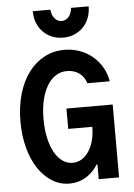

<svg xmlns="http://www.w3.org/2000/svg" viewBox="-62 -978 723 1034"><g transform="rotate(-5 300.0 -461.0)"><path d="M290 -284H420Q420 -243.6 411 -209.8Q402 -176 385.5 -151.5Q369 -127 346.9 -113.5Q324.8 -100 298 -100Q267.9 -100 242.9 -118.1Q217.8 -136.1 199.9 -168.6Q182 -201 172 -246.9Q162 -292.8 162 -347.7Q162 -405 172.7 -450.5Q183.4 -496 202.8 -528.2Q222.1 -560.4 249.2 -577.7Q276.4 -595 310 -595Q348.2 -595 376.1 -575Q404 -555 414 -520H535Q528 -562 508 -596.5Q488 -631 457.7 -656.4Q427.4 -681.8 388.7 -695.9Q350 -710 306 -710Q245.7 -710 196.5 -683.5Q147.3 -657 111.7 -609Q76 -561 56.5 -493.5Q37 -426 37 -345Q37 -268.1 54.5 -203.1Q72 -138 103.5 -90.5Q135 -43 178.1 -16.5Q221.2 10 272 10Q316.1 10 352.4 -9.5Q388.6 -29 414.8 -64Q441 -99 455.5 -147.4Q470 -195.9 470 -254L422 -80H430V0H540V-394H290ZM250 -932H155Q155 -898 166 -869.5Q177 -841 197.5 -820Q218 -799 245.5 -787.5Q273 -776 306 -776Q339 -776 366.5 -787.5Q394 -799 414.5 -820Q435 -841 446 -869.7Q457 -898.3 457 -932H362Q359 -902 343.8 -884Q328.6 -866 306 -866Q283.4 -866 268.2 -884Q253 -902 250 -932Z"/></g></svg>

Font: CommitMonoV143 ExtLt
Style: Regular
Weight: 200
Monospace: yes
Designer: Eigil Nikolajsen
Foundry: Eigil Nikolajsen
Version: Version 1.143